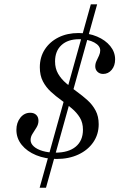

<svg xmlns="http://www.w3.org/2000/svg" viewBox="-20 -738 567 905"><path d="M246.8 11.3Q193.5 11.3 150.4 -6.5Q107.3 -24.2 82.3 -55.2Q57.3 -86.3 57.3 -125.8Q57.3 -159.7 75.8 -183.1Q94.4 -206.5 122.6 -206.5Q140.3 -206.5 150.8 -196.4Q161.3 -186.3 161.3 -168.5Q161.3 -152.4 152 -137.1Q142.7 -121.8 133.5 -107.7Q124.2 -93.5 124.2 -78.2Q124.2 -61.3 139.5 -47.6Q154.8 -33.9 181.5 -26.2Q208.1 -18.5 241.1 -18.5Q303.2 -18.5 337.1 -46.8Q371 -75 371 -126.6Q371 -159.7 356.5 -183.5Q341.9 -207.3 318.5 -227Q295.2 -246.8 269.4 -265.3Q243.5 -283.9 220.2 -305.2Q196.8 -326.6 182.3 -354.4Q167.7 -382.3 167.7 -421Q167.7 -468.5 191.1 -504.8Q214.5 -541.1 255.6 -561.7Q296.8 -582.3 350 -582.3Q398.4 -582.3 437.5 -565.7Q476.6 -549.2 499.6 -521Q522.6 -492.7 522.6 -458.1Q522.6 -428.2 506.5 -408.9Q490.3 -389.5 466.1 -389.5Q450 -389.5 439.5 -399.6Q429 -409.7 429 -425Q429 -438.7 435.1 -451.2Q441.1 -463.7 446.8 -476.2Q452.4 -488.7 452.4 -500Q452.4 -522.6 424.2 -537.9Q396 -553.2 353.2 -553.2Q300 -553.2 269.8 -525.4Q239.5 -497.6 239.5 -448.4Q239.5 -415.3 254 -390.3Q268.5 -365.3 292.3 -345.2Q316.1 -325 342.3 -306Q368.5 -287.1 392.3 -265.7Q416.1 -244.4 430.6 -216.9Q445.2 -189.5 445.2 -152.4Q445.2 -104.8 419.8 -67.7Q394.4 -30.6 349.6 -9.7Q304.8 11.3 246.8 11.3ZM166.9 146.8 408.1 -717.7H437.9L196.8 146.8Z"/></svg>

Font: Playfair 5pt SemiExpanded Light Light
Style: Italic
Weight: 300
Italic angle: -15.6°
Version: Version 2.203